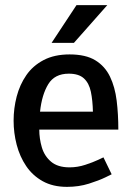

<svg xmlns="http://www.w3.org/2000/svg" viewBox="-20 -720 514 748"><path d="M241 8Q186 8 146.5 -14Q107 -36 82 -73Q57 -110 45 -156Q33 -202 33 -250Q33 -298 45 -344Q57 -390 82.5 -427Q108 -464 150 -486Q192 -508 251 -508Q314 -508 351.5 -485Q389 -462 408.5 -421.5Q428 -381 434.5 -328Q441 -275 441 -215H133Q133 -180 143 -146Q153 -112 179 -90Q205 -68 251 -68Q282 -68 312.5 -78Q343 -88 363 -97.5Q383 -107 383 -107L415 -41Q415 -41 390.5 -29Q366 -17 326.5 -4.5Q287 8 241 8ZM248 -433Q193 -433 168 -392Q143 -351 136 -285H342Q341 -329 334 -362.5Q327 -396 307 -414.5Q287 -433 248 -433ZM398 -700 268 -553H181L278 -700Z"/></svg>

Font: Epunda Sans Medium
Style: Regular
Weight: 500
Designer: Simon Atzbach
Foundry: typofactur
Version: Version 2.204; ttfautohint (v1.8.4.7-5d5b)